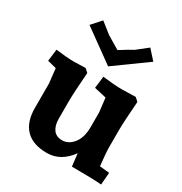

<svg xmlns="http://www.w3.org/2000/svg" viewBox="-178 -896 978 1032"><g transform="rotate(30 311.0 -380.0)"><path d="M308 -429 317 -503Q392 -494 434 -494L522 -496L543 -477Q533 -345 533 -295V-193Q533 -171 535.5 -142Q538 -113 540 -95L542 -77L602 -71L596 5Q547 0 412 0L403 -78Q344 4 258 4Q171 4 126.5 -41.5Q82 -87 82 -174V-325L72 -415L17 -429L26 -503Q96 -494 138 -494L211 -496L232 -477Q222 -345 222 -295V-188Q222 -146 240 -121Q258 -96 295 -96Q335 -96 364 -133Q393 -170 393 -234V-325L383 -412ZM165 -765 232 -712Q236 -710 248 -702.5Q260 -695 279.5 -683.5Q299 -672 311 -665Q371 -703 390 -712L457 -765L509 -707L311 -564L113 -707Z"/></g></svg>

Font: Andada
Style: Bold
Weight: 700
Designer: Carolina Giovagnoli
Foundry: Carolina Giovagnoli
Version: Version 1.003